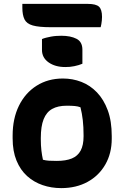

<svg xmlns="http://www.w3.org/2000/svg" viewBox="-20 -956 640 988"><path d="M304 -552Q354 -552 399 -534.5Q444 -517 479 -480.5Q514 -444 534.5 -388.5Q555 -333 555 -256V-242Q555 -167 522 -109.5Q489 -52 430.5 -20Q372 12 295 12Q244 12 199 -3.5Q154 -19 119.5 -50Q85 -81 65 -129.5Q45 -178 45 -244V-258Q45 -346 77.5 -412Q110 -478 168.5 -515Q227 -552 304 -552ZM323 -412Q278 -412 248.5 -395.5Q219 -379 204.5 -342.5Q190 -306 190 -246V-239Q190 -208 193 -182Q196 -156 201 -134Q216 -130 232 -129Q248 -128 272 -128Q319 -128 349.5 -140.5Q380 -153 395 -181Q410 -209 410 -254V-261Q410 -303 406 -338Q402 -373 394 -404Q381 -409 364.5 -410.5Q348 -412 323 -412ZM196 -755Q205 -759 217 -762Q229 -765 242 -767.5Q255 -770 269 -771Q283 -772 296 -772Q343 -772 373.5 -756.5Q404 -741 404 -700V-628Q395 -624 384.5 -621Q374 -618 362.5 -615.5Q351 -613 339.5 -612Q328 -611 316 -611Q264 -611 230 -635Q196 -659 196 -699ZM95 -936H432Q474 -936 489.5 -921.5Q505 -907 505 -869Q505 -860 504 -850.5Q503 -841 501.5 -832Q500 -823 498 -816H241Q180 -816 148.5 -825Q117 -834 106 -856.5Q95 -879 95 -917Q95 -921 95 -924.5Q95 -928 95 -930.5Q95 -933 95 -936Z"/></svg>

Font: Recursive Casual ExtraBold
Style: Regular
Weight: 800
Version: Version 1.047